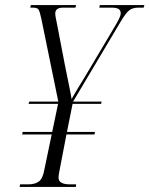

<svg xmlns="http://www.w3.org/2000/svg" viewBox="-20 -734 587 754"><path d="M57 0 59 -10H90Q118 -10 133 -21.5Q148 -33 154 -67L183 -206H67L69 -216H185L208 -326H92L95 -335H209L142 -662Q136 -690 131 -697Q126 -704 109 -704H99L101 -714H279L276 -704H228Q197 -704 197 -681Q197 -673 199.5 -661.5Q202 -650 205 -634L235 -478Q239 -459 244 -433.5Q249 -408 254 -384Q259 -360 261 -345Q271 -362 283.5 -383.5Q296 -405 315 -435L429 -627Q440 -645 447 -659Q454 -673 454 -682Q454 -693 446 -698.5Q438 -704 417 -704H370L372 -714H547L544 -704H523Q501 -704 487.5 -693.5Q474 -683 452 -646L267 -335H379L377 -326H265L243 -216H353L351 -206H241L215 -71Q213 -59 211.5 -52Q210 -45 210 -36Q210 -10 255 -10H279L278 0Z"/></svg>

Font: Noto Serif Display ExtraCondensed Light
Style: Italic
Weight: 300
Width: 2
Italic angle: -12°
Designer: Monotype Design Team
Foundry: Monotype Imaging Inc.
Version: Version 2.009